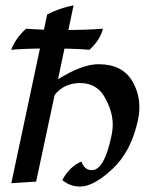

<svg xmlns="http://www.w3.org/2000/svg" viewBox="-20 -682 578 721"><path d="M281.2 18.6Q242.7 18.6 213.9 -5.9Q241.2 -56.6 285.6 -75.2Q297.9 -43 324.7 -43Q371.6 -43 398.4 -171.4Q403.3 -193.8 403.3 -215.3Q403.3 -263.7 373.3 -316.9Q343.3 -370.1 280.8 -370.1Q220.2 -370.1 185.1 -325.2L115.7 0L22.5 5.9L157.2 -627.9Q204.6 -651.9 256.3 -662.1L197.8 -384.3Q288.6 -440.9 349.6 -440.9Q440.4 -440.9 477.5 -376Q503.4 -331.5 503.4 -279.3Q503.4 -255.9 498 -231Q472.7 -112.8 401.9 -47.1Q331.1 18.6 281.2 18.6ZM315.9 -495.1Q256.8 -500 167.5 -500Q78.1 -500 22 -495.1Q39.1 -539.6 78.1 -574.2Q139.6 -569.3 221.2 -569.3Q303.2 -569.3 366.7 -574.2Q355 -529.8 315.9 -495.1Z"/></svg>

Font: Balgruf
Style: Italic
Weight: 500
Italic angle: -12°
Designer: Paul James Miller
Foundry: High-Logic / Made with FontCreator
Version: Version 1.201;March 28, 2021;FontCreator 13.0.0.2683 64-bit